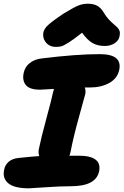

<svg xmlns="http://www.w3.org/2000/svg" viewBox="-29 -1001 665 1032"><path d="M270 -749Q239.7 -749 220.5 -769.5Q201.2 -790 203.1 -819.8Q204.6 -840.3 223.6 -860.6Q242.7 -880.9 311 -926.8Q363.3 -959 388.9 -970Q414.6 -981 442.9 -981Q475.1 -981 494.9 -969.2Q514.6 -957.5 528.8 -933.1Q540.5 -913.1 555.4 -897Q570.3 -880.9 581.1 -872.1Q591.8 -863.3 601.1 -854.2Q610.4 -845.2 613.8 -834Q617.2 -822.8 613.8 -807.1Q609.4 -782.7 586.9 -768.3Q564.5 -753.9 534.2 -753.9Q496.1 -753.9 468.5 -769.5Q440.9 -785.2 412.1 -825.2Q367.7 -789.6 339.8 -772.2Q312 -754.9 300.3 -752Q288.6 -749 270 -749ZM127 11.2Q48.3 11.2 15.9 -15.6Q-16.6 -42.5 -6.8 -87.9Q-2.4 -114.3 17.3 -131.3Q37.1 -148.4 69.8 -151.9Q144.5 -159.7 182.1 -162.1Q176.3 -176.8 179.2 -196.8Q191.4 -257.8 220 -362.8Q248.5 -467.8 255.9 -503.9Q256.3 -505.4 258.3 -512.5Q260.3 -519.5 261.2 -522.9Q199.7 -519 186 -519Q130.4 -519 110.1 -543.7Q89.8 -568.4 98.1 -607.9Q104.5 -641.1 130.6 -661.9Q156.7 -682.6 195.8 -687Q382.3 -710 506.8 -710Q569.3 -710 595 -688.5Q620.6 -667 611.8 -625Q602.1 -579.6 558.6 -555.2Q515.1 -530.8 454.1 -530.8H426.8Q433.1 -512.7 429.2 -495.1Q425.8 -480 396.2 -374.8Q366.7 -269.5 351.1 -189Q347.7 -172.4 344.2 -164.1H394Q519.5 -164.1 503.9 -81.1Q487.8 0 352.1 0Q293 0 215.1 5.6Q137.2 11.2 127 11.2Z"/></svg>

Font: Shantell Sans Normal
Style: Italic
Weight: 800
Italic angle: -11.31°
Designer: Stephen Nixon, Anya Danilova, Shantell Martin
Foundry: Arrow Type
Version: Version 1.006;[559af2be0]